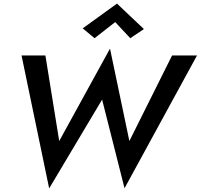

<svg xmlns="http://www.w3.org/2000/svg" viewBox="-20 -1009 1118 1070"><path d="M622 -886 507 -796 441 -851 632 -989 782 -847 706 -796ZM701 -223 939 -700H1078L674 40L549 -454L254 41L100 -700H233L310 -223L593 -738Z"/></svg>

Font: Jost* Medium
Style: Italic
Weight: 500
Italic angle: -10°
Version: Version 3.7